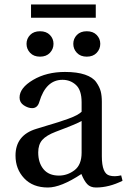

<svg xmlns="http://www.w3.org/2000/svg" viewBox="-20 -822 565 854"><path d="M118 -743V-802H406V-743ZM322 -587Q306 -604 306 -627Q306 -650 322 -666.5Q338 -683 366 -683Q394 -683 410 -666.5Q426 -650 426 -627Q426 -604 410 -587Q394 -570 366 -570Q338 -570 322 -587ZM114 -587Q98 -604 98 -627Q98 -650 114 -666.5Q130 -683 158 -683Q186 -683 202 -666.5Q218 -650 218 -627Q218 -604 202 -587Q186 -570 158 -570Q130 -570 114 -587ZM49 -130Q49 -221 142 -249Q157 -254 189.5 -263.5Q222 -273 240.5 -279Q259 -285 283 -293.5Q307 -302 321.5 -310Q336 -318 343 -325V-367Q343 -421 318 -444Q293 -467 258 -467Q184 -467 155 -369Q147 -341 123 -341Q105 -341 86 -353.5Q67 -366 67 -388Q67 -431 127 -466.5Q187 -502 269 -502Q323 -502 358 -490Q393 -478 408 -456.5Q423 -435 428 -415.5Q433 -396 433 -369V-127Q433 -49 468 -41Q489 -35 519 -42L525 -18Q465 12 407 12Q382 12 368 -3Q354 -18 342 -48Q251 12 193 12Q126 12 87.5 -29Q49 -70 49 -130ZM150 -144Q150 -98 173.5 -69.5Q197 -41 242 -41Q280 -41 311.5 -65Q343 -89 343 -143V-284Q324 -272 228 -236Q186 -220 168 -199.5Q150 -179 150 -144Z"/></svg>

Font: Linguistics Pro
Style: Regular
Weight: 400
Designer: Stefan Peev, Context Ltd
Foundry: Stefan Peev, Context Ltd
Version: Version 001.000